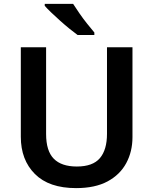

<svg xmlns="http://www.w3.org/2000/svg" viewBox="-20 -957 788 987"><path d="M661 -252Q661 -178 629 -118.5Q597 -59 533 -24.5Q469 10 371 10Q232 10 159.5 -62.5Q87 -135 87 -254V-714H217V-268Q217 -181 256.5 -141Q296 -101 375 -101Q457 -101 493.5 -144Q530 -187 530 -269V-714H661ZM356 -937Q370 -915 389 -887.5Q408 -860 428.5 -834.5Q449 -809 465 -790V-777H379Q361 -790 337 -809.5Q313 -829 288.5 -851Q264 -873 243 -893Q222 -913 210 -927V-937Z"/></svg>

Font: Noto Sans NKo Unjoined SemiBold
Style: Regular
Weight: 600
Designer: Monotype Design Team
Foundry: Monotype Imaging Inc.
Version: Version 2.004